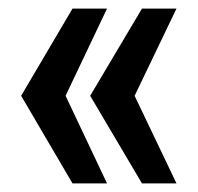

<svg xmlns="http://www.w3.org/2000/svg" viewBox="-20 -547 459 445"><path d="M148 -122 29 -325 148 -527H228L132 -325L228 -122ZM309 -122 189 -325 309 -527H389L292 -325L389 -122Z"/></svg>

Font: Archivo SemiBold ExtraCondensed
Style: Regular
Weight: 600
Width: 2
Version: Version 2.001